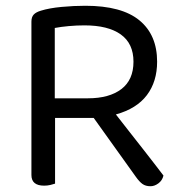

<svg xmlns="http://www.w3.org/2000/svg" viewBox="-20 -639 629 666"><path d="M171 -2Q165 0 155 2.5Q145 5 133 5Q89 5 89 -32V-564Q89 -580 97 -588.5Q105 -597 122 -602Q151 -611 193.5 -615Q236 -619 276 -619Q402 -619 463.5 -568.5Q525 -518 525 -425Q525 -356 489.5 -309Q454 -262 382 -242Q407 -210 432 -178Q457 -146 479.5 -117.5Q502 -89 519.5 -66Q537 -43 547 -30Q543 -13 529.5 -3Q516 7 502 7Q485 7 474 -1Q463 -9 451 -26L305 -230H171ZM285 -298Q359 -298 401 -330Q443 -362 443 -425Q443 -488 399 -519.5Q355 -551 273 -551Q246 -551 218.5 -548.5Q191 -546 170 -542V-298Z"/></svg>

Font: Baloo Bhai 2
Style: Regular
Weight: 400
Designer: Supriya Tembe, Noopur Datye and Ek Type
Foundry: Ek Type
Version: Version 1.640;PS 1.000;hotconv 16.6.51;makeotf.lib2.5.65220;